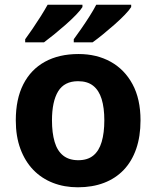

<svg xmlns="http://www.w3.org/2000/svg" viewBox="-20 -786 665 816"><path d="M577.2 -274.5Q577.2 -206.3 558.8 -153.2Q540.4 -100.2 505.8 -63.9Q471.1 -27.6 421.9 -8.8Q372.6 10 310.8 10Q253.5 10 205.1 -8.8Q156.8 -27.6 121.6 -63.9Q86.5 -100.2 66.8 -153.2Q47.1 -206.3 47.1 -274.5Q47.1 -365.3 79.2 -428Q111.3 -490.8 171 -523.6Q230.7 -556.4 313.8 -556.4Q391 -556.4 450.2 -523.6Q509.4 -490.8 543.3 -428Q577.2 -365.3 577.2 -274.5ZM200.9 -274.5Q200.9 -221.3 212.2 -183Q223.5 -144.7 248.5 -124.9Q273.4 -105.1 312.8 -105.1Q352.1 -105.1 376.4 -124.9Q400.8 -144.7 412.1 -183Q423.4 -221.3 423.4 -274.5Q423.4 -328.1 411.9 -365.2Q400.4 -402.3 375.9 -421.6Q351.5 -440.9 311.8 -440.9Q253.6 -440.9 227.2 -397.9Q200.9 -354.8 200.9 -274.5ZM537.5 -756Q529.5 -743 510.3 -723Q491 -703 466 -681Q441 -659 416.6 -639.2Q392.2 -619.4 373.4 -606H293.5V-619.2Q307.5 -638.2 325.4 -664Q343.3 -689.7 360.6 -717Q377.9 -744.2 389.1 -766H537.5ZM330.4 -756Q322.4 -743 303.2 -723Q283.9 -703 258.9 -681Q233.9 -659 209.5 -639.2Q185.1 -619.4 166.9 -606H87V-619.2Q101 -638.2 118.5 -663.9Q136.1 -689.6 153.2 -716.8Q170.3 -744 182.5 -766H330.4Z"/></svg>

Font: Noto Sans Khmer
Style: Regular
Weight: 400
Designer: Danh Hong and the Monotype Design Team
Foundry: Monotype Imaging Inc.
Version: Version 2.003